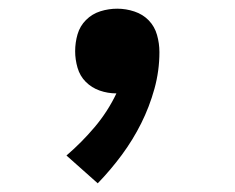

<svg xmlns="http://www.w3.org/2000/svg" viewBox="-20 -207 540 442"><path d="M205 215 133 151Q168 121 198 85.5Q228 50 248 8Q228 8 209.5 1.5Q191 -5 177.5 -18.5Q164 -32 158.5 -51Q153 -70 153 -89Q153 -109 158.5 -128Q164 -147 178 -161Q192 -175 211 -181Q230 -187 250 -187Q270 -187 289.5 -180.5Q309 -174 322.5 -160Q336 -146 341.5 -126.5Q347 -107 347 -87Q347 -44 335.5 -2.5Q324 39 305 77Q286 115 260.5 149.5Q235 184 205 215Z"/></svg>

Font: Iosevka SS18
Style: Bold
Weight: 700
Monospace: yes
Designer: Belleve Invis
Foundry: Belleve Invis
Version: Version 25.1.1; ttfautohint (v1.8.4)